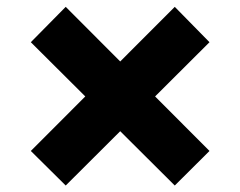

<svg xmlns="http://www.w3.org/2000/svg" viewBox="-20 -581 719 575"><path d="M503.4 -25.4 72.3 -454.6 176.8 -560.5 607.4 -128.9ZM176.8 -25.4 72.3 -128.9 503.4 -560.5 607.4 -454.6Z"/></svg>

Font: Inter 20pt ExtraBold
Style: Regular
Weight: 800
Version: Version 4.001;git-66647c0bb